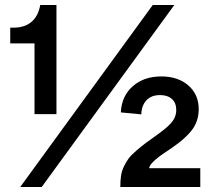

<svg xmlns="http://www.w3.org/2000/svg" viewBox="-20 -749 852 769"><path d="M118.2 -292V-575.2H21V-638.2H33.2Q79.6 -638.2 106.7 -661.9Q133.8 -685.5 141.1 -729H206.1V-292ZM61 0 591.8 -729H678.2L147 0ZM461.9 0Q461.9 -25.9 464.8 -45.4Q467.8 -64.9 476.8 -83.3Q485.8 -101.6 495.4 -114.5Q504.9 -127.4 525.9 -145.5Q546.9 -163.6 564.9 -177Q583 -190.4 617.2 -214.8Q658.2 -244.6 672.1 -264.9Q686 -285.2 686 -308.1Q686 -336.9 668.5 -352.5Q650.9 -368.2 621.1 -368.2Q585.9 -368.2 566.4 -347.2Q546.9 -326.2 545.9 -291L463.9 -298.8Q467.3 -364.7 512 -403.8Q556.6 -442.9 626 -442.9Q692.9 -442.9 734.4 -406.7Q775.9 -370.6 775.9 -312Q775.9 -265.1 750 -230Q724.1 -194.8 668.9 -157.2Q665 -154.3 655.3 -147.9Q645.5 -141.6 641.1 -138.4Q636.7 -135.3 628.2 -129.4Q619.6 -123.5 615.2 -119.9Q610.8 -116.2 604.2 -110.8Q597.7 -105.5 594 -101.6Q590.3 -97.7 586.2 -93Q582 -88.4 580.1 -84Q578.1 -79.6 577.1 -75.2H782.2V0Z"/></svg>

Font: BDO Grotesk Medium
Style: Regular
Weight: 500
Designer: Deni Anggara
Foundry: Lokal Container
Version: Version 2.000